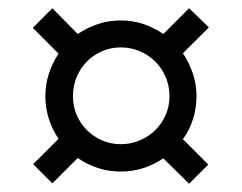

<svg xmlns="http://www.w3.org/2000/svg" viewBox="-20 -588 591 469"><path d="M90.8 -353Q90.8 -381.8 99.4 -408Q107.9 -434.1 123 -457L60.1 -520L107.9 -567.9L169.9 -504.9Q192.9 -520.5 219.2 -529.3Q245.6 -538.1 274.9 -538.1Q304.2 -538.1 330.3 -529.3Q356.4 -520.5 378.9 -504.9L441.9 -567.9L490.2 -521L426.8 -458Q441.9 -435.5 450.9 -408.9Q460 -382.3 460 -353Q460 -323.7 451.4 -296.9Q442.9 -270 426.8 -248L488.8 -186L441.9 -139.2L378.9 -201.2Q356.4 -186 330.3 -177.5Q304.2 -168.9 274.9 -168.9Q245.6 -168.9 218.8 -177.7Q191.9 -186.5 169.9 -202.1L107.9 -140.1L61 -187L123 -249Q107.9 -271 99.4 -297.4Q90.8 -323.7 90.8 -353ZM158.2 -353Q158.2 -328.6 167.2 -307.4Q176.3 -286.1 192.1 -270.3Q208 -254.4 229.2 -245.1Q250.5 -235.8 274.9 -235.8Q299.8 -235.8 321.5 -245.1Q343.3 -254.4 359.4 -270.3Q375.5 -286.1 384.8 -307.4Q394 -328.6 394 -353Q394 -377.9 384.8 -399.7Q375.5 -421.4 359.4 -437.5Q343.3 -453.6 321.5 -462.9Q299.8 -472.2 274.9 -472.2Q250.5 -472.2 229.2 -462.9Q208 -453.6 192.1 -437.5Q176.3 -421.4 167.2 -399.7Q158.2 -377.9 158.2 -353Z"/></svg>

Font: Genotype
Style: Regular
Weight: 400
Foundry: Ascender Corporation
Version: Version 1.00